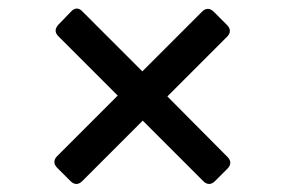

<svg xmlns="http://www.w3.org/2000/svg" viewBox="-20 -598 683 460"><path d="M150 -570 120 -539C111 -529 111 -520 120 -511L262 -369L117 -224C108 -215 108 -205 117 -196L149 -164C158 -155 168 -155 177 -164L322 -309L467 -164C476 -155 486 -155 495 -164L525 -194C534 -203 534 -213 525 -222L381 -367L524 -510C533 -519 533 -529 524 -538L492 -570C483 -579 473 -579 464 -570L321 -427L178 -570C169 -580 159 -580 150 -570Z"/></svg>

Font: Arvore Sans
Style: Regular
Weight: 400
Designer: Jonny Pinhorn (Latin) Dan Schunck (customization for Arvore)
Version: Version 1.000;Glyphs 3.3 (3305)